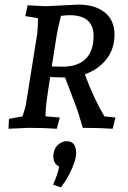

<svg xmlns="http://www.w3.org/2000/svg" viewBox="-20 -556 557 835"><path d="M178 -529 321 -536Q393 -536 435.5 -502Q478 -468 478 -405.5Q478 -343 442.5 -298Q407 -253 349 -233Q387 -129 434 -50L482 -45L470 4Q411 0 340 0Q320 -69 313 -87L263 -219H260Q242 -219 198 -221L185 -133Q178 -85 178 -50L240 -45L227 4Q173 0 103 0L17 4L19 -39L78 -50Q91 -88 94 -110L142 -410Q145 -432 145 -477L90 -486L100 -533Q148 -530 178 -529ZM282 -490Q269 -490 245 -487Q232 -435 227 -405L205 -267Q224 -266 252 -266Q319 -266 353 -300.5Q387 -335 387 -399Q387 -490 282 -490ZM237 168Q212 156 212 125Q212 94 230 76Q248 58 270 58Q311 58 311 109Q311 136 294.5 173.5Q278 211 262 235L245 259L211 247Q234 194 237 168Z"/></svg>

Font: Andada SC
Style: Italic
Weight: 400
Italic angle: -8.29999°
Designer: Carolina Giovagnoli
Foundry: Carolina Giovagnoli
Version: Version 1.003